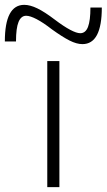

<svg xmlns="http://www.w3.org/2000/svg" viewBox="-94 -772 440 792"><path d="M101 0V-520H151V0ZM246 -590Q222 -590 192.5 -605Q163 -620 120 -651Q84 -679 57 -693Q30 -707 14 -707Q-7 -707 -17.5 -681.5Q-28 -656 -28 -601H-74Q-74 -752 6 -752Q30 -752 60 -737.5Q90 -723 132 -691Q169 -663 195.5 -649Q222 -635 237 -635Q259 -635 269 -661Q279 -687 279 -741H326Q326 -590 246 -590Z"/></svg>

Font: M PLUS 2 Light
Style: Regular
Weight: 300
Designer: Coji Morishita
Foundry: UNDERFOREST DESIGN
Version: Version 1.001